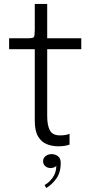

<svg xmlns="http://www.w3.org/2000/svg" viewBox="-20 -722 458 958"><path d="M271 8Q240.5 8 213.8 -2.5Q187 -13 170.2 -40.8Q153.5 -68.5 153.5 -120V-476.5H25.5V-531H117.5Q144 -531 148.8 -537Q153.5 -543 153.5 -573V-702.5H215.5V-531H385.5V-476.5H215.5V-142.5Q215.5 -97 228.8 -71.8Q242 -46.5 279 -46.5Q310 -46.5 327 -54.5V-0.5Q318.5 3 303.5 5.5Q288.5 8 271 8ZM232.5 116.5Q216.5 116.5 205.8 107Q195 97.5 195 82.5Q195 66 207.8 56.5Q220.5 47 238 47Q254.5 47 268.8 57Q283 67 283 91Q283 139.5 260 170.5Q237 201.5 210.5 216L202.5 201Q223.5 190.5 242.2 165.2Q261 140 261 104.5Q259 109.5 250.2 113Q241.5 116.5 232.5 116.5Z"/></svg>

Font: Epilogue Light
Style: Regular
Weight: 300
Designer: Tyler Finck
Foundry: Etcetera Type Co
Version: Version 2.111; ttfautohint (v1.8.3)